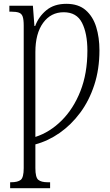

<svg xmlns="http://www.w3.org/2000/svg" viewBox="-20 -744 575 1004"><path d="M33 240V209H38Q73 209 88.5 196.5Q104 184 104 135V-610Q104 -642 98.5 -657.5Q93 -673 78.5 -678Q64 -683 39 -683H29V-714H152L160 -608H164Q182 -657 222.5 -690.5Q263 -724 327 -724Q390 -724 428 -691Q466 -658 483 -603Q500 -548 500 -481Q500 -382 473 -299.5Q446 -217 399 -154Q352 -91 292 -49Q232 -7 165 11V135Q165 184 180.5 196.5Q196 209 229 209H242V240ZM165 -28Q240 -52 302 -113.5Q364 -175 400.5 -267.5Q437 -360 437 -479Q437 -569 409 -624.5Q381 -680 313 -680Q246 -680 205.5 -624.5Q165 -569 165 -472Z"/></svg>

Font: Noto Serif ExtraCondensed Light
Style: Regular
Weight: 300
Width: 2
Designer: Monotype Design Team
Foundry: Monotype Imaging Inc.
Version: Version 2.014; ttfautohint (v1.8.4.7-5d5b)